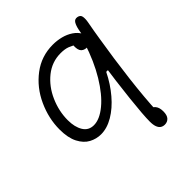

<svg xmlns="http://www.w3.org/2000/svg" viewBox="-193 -653 1007 1007"><g transform="rotate(-45 310.0 -150.0)"><path d="M50.5 -160Q50.5 -241.5 86.5 -320.5Q122.5 -399.5 188.8 -449.8Q255 -500 340 -500Q371.5 -500 401 -492.5Q430.5 -485 454.5 -469Q478.5 -453 492 -429Q502 -411 497 -394.2Q492 -377.5 476.5 -368.8Q461 -360 443.5 -364Q421 -369.5 415.8 -391.2Q410.5 -413 417.5 -442.5H445V-401.5L434.5 -408Q410 -423.5 389.5 -431.5Q369 -439.5 337.5 -439.5Q273 -439.5 222.2 -398.8Q171.5 -358 143.5 -294.2Q115.5 -230.5 115.5 -164Q115.5 -113.5 135.2 -81Q155 -48.5 194 -48.5Q237.5 -48.5 287.8 -90Q338 -131.5 384.5 -208.2Q431 -285 463.5 -386.5H494L468.5 -201H437.5Q407.5 -140 366.2 -91.5Q325 -43 278.5 -15.5Q232 12 187 12Q152.5 12 121.5 -4.5Q90.5 -21 70.5 -59.5Q50.5 -98 50.5 -160ZM414.5 145.5Q414.5 98 426.8 -15Q439 -128 457.2 -253.2Q475.5 -378.5 491.5 -457.5Q496.5 -483.5 505.8 -499Q515 -514.5 534 -511Q552.5 -507.5 555.2 -491Q558 -474.5 553.5 -450.5Q544 -400.5 536 -349Q515 -222 499.2 -91Q483.5 40 479.5 135L456.5 93Q479 99.5 491 114.5Q503 129.5 503 157.5Q503 186 490.8 199.2Q478.5 212.5 459.5 212.5Q446 212.5 436 206Q426 199.5 420.2 184.5Q414.5 169.5 414.5 145.5Z"/></g></svg>

Font: Monaspace Radon Var
Style: Regular
Weight: 400
Designer: Riley Cran and the Lettermatic Team
Version: Version 1.000 (Monaspace Radon Var)